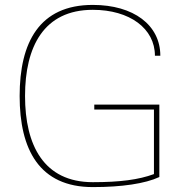

<svg xmlns="http://www.w3.org/2000/svg" viewBox="-20 -752 775 782"><path d="M358 -10C158 -10 82 -161 82 -361C82 -561 158 -712 358 -712C508 -712 611 -636 611 -525H633C633 -650 524 -732 358 -732C140 -732 60 -579 60 -361C60 -143 140 10 358 10C476 10 571 -4 629 -31V-326H364V-306H607V-43C545 -20 468 -10 358 -10Z"/></svg>

Font: Perun Thin
Style: Regular
Weight: 100
Foundry: Copyright (c) Stefan Peev, Context Ltd, 2016
Version: Version 1.089